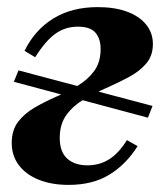

<svg xmlns="http://www.w3.org/2000/svg" viewBox="-20 -510 460 540"><path d="M173 10Q125 10 89 -4.5Q53 -19 33 -45.5Q13 -72 13 -108Q13 -144 31 -167.5Q49 -191 77.5 -207.5Q106 -224 138 -238Q170 -252 198.5 -269Q227 -286 245 -310.5Q263 -335 263 -372Q263 -401 248.5 -418Q234 -435 199 -435Q163 -435 135 -414.5Q107 -394 79 -349L49 -367Q78 -426 130 -458Q182 -490 255 -490Q302 -490 336.5 -477.5Q371 -465 390.5 -441.5Q410 -418 410 -386Q410 -353 391 -331Q372 -309 342 -293Q312 -277 279 -262.5Q246 -248 216 -230.5Q186 -213 167 -187Q148 -161 148 -122Q148 -83 169 -64Q190 -45 226 -45Q260 -45 287 -62Q314 -79 337 -116L367 -99Q335 -48 288 -19Q241 10 173 10ZM32 -312 409 -212 396 -179 19 -280Z"/></svg>

Font: Brygada 1918
Style: Bold Italic
Weight: 700
Italic angle: -8°
Designer: Mateusz Machalski | Borys Kosmynka | Przemek Hoffer
Foundry: NIEPODLEGLA 2018
Version: Version 3.006